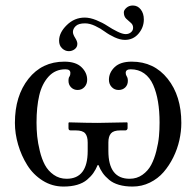

<svg xmlns="http://www.w3.org/2000/svg" viewBox="-20 -666 713 698"><path d="M298.8 -147.9Q298.8 -170.4 289.6 -181.2Q280.3 -191.9 255.9 -191.9H236.8Q229 -191.9 229 -200.2V-219.2L231 -221.2Q298.8 -219.2 335 -219.2L441.9 -221.2L443.8 -219.2V-200.2Q443.8 -196.8 441.4 -194.3Q439 -191.9 436 -191.9H417Q393.1 -191.9 383.5 -181.2Q374 -170.4 374 -147.9V-117.2Q374 -16.1 451.2 -16.1Q477.5 -16.1 497.8 -30.5Q518.1 -44.9 529.5 -66.4Q541 -87.9 548.3 -116.9Q555.7 -146 557.9 -170.4Q560.1 -194.8 560.1 -220.2Q560.1 -262.2 554.4 -296.1Q548.8 -330.1 536.9 -357.2Q524.9 -384.3 504.2 -399.2Q483.4 -414.1 455.1 -414.1Q437 -414.1 437 -400.9Q437 -394 440.9 -388.2Q444.8 -382.3 444.8 -372.1Q444.8 -357.4 435.3 -348.1Q425.8 -338.9 411.1 -338.9Q396 -338.9 386 -349.6Q376 -360.4 376 -376Q376 -401.9 396.7 -421.9Q417.5 -441.9 459 -441.9Q540 -441.9 589.6 -379.6Q639.2 -317.4 639.2 -219.2Q639.2 -188.5 632.1 -156.5Q625 -124.5 610.1 -94.2Q595.2 -64 574.7 -40.3Q554.2 -16.6 524.9 -2.2Q495.6 12.2 461.9 12.2Q434.1 12.2 412.4 5.9Q390.6 -0.5 376.5 -12.5Q362.3 -24.4 353.5 -36.9Q344.7 -49.3 337.9 -65.9H335Q328.1 -49.3 319.3 -36.9Q310.5 -24.4 296.4 -12.5Q282.2 -0.5 260.5 5.9Q238.8 12.2 210.9 12.2Q169.4 12.2 135 -9.5Q100.6 -31.2 79.1 -65.7Q57.6 -100.1 45.9 -140.1Q34.2 -180.2 34.2 -219.2Q34.2 -317.4 83.5 -379.6Q132.8 -441.9 213.9 -441.9Q255.4 -441.9 276.1 -421.9Q296.9 -401.9 296.9 -376Q296.9 -360.4 287.1 -349.6Q277.3 -338.9 262.2 -338.9Q248 -338.9 238.5 -348.4Q229 -357.9 229 -372.1Q229 -384.3 232.9 -388.2Q235.8 -392.6 235.8 -400.9Q235.8 -414.1 217.8 -414.1Q180.7 -414.1 156.5 -387.5Q132.3 -360.8 122.6 -318.8Q112.8 -276.9 112.8 -220.2Q112.8 -195.3 115.2 -170.7Q117.7 -146 124.8 -116.9Q131.8 -87.9 143.3 -66.4Q154.8 -44.9 175.3 -30.5Q195.8 -16.1 222.2 -16.1Q298.8 -16.1 298.8 -117.2ZM288.1 -602.1Q307.1 -602.1 330.1 -592.8Q353 -583.5 370.4 -572Q387.7 -560.5 406.5 -551.3Q425.3 -542 437 -542Q448.2 -542 456.1 -548.6Q463.9 -555.2 463.9 -564.9Q463.9 -576.2 455.6 -583Q447.3 -589.8 438.7 -598.1Q430.2 -606.4 430.2 -621.1Q430.2 -629.4 439.7 -637.7Q449.2 -646 462.9 -646Q480.5 -646 491.7 -631.6Q502.9 -617.2 502.9 -595.2Q502.9 -566.4 483.6 -543.7Q464.4 -521 434.1 -521Q417 -521 396.7 -530.3Q376.5 -539.6 361.1 -551Q345.7 -562.5 325.9 -571.8Q306.2 -581.1 289.1 -581.1Q265.6 -581.1 255.4 -571.3Q245.1 -561.5 245.1 -549.8Q245.1 -541 253.2 -528.3Q261.2 -515.6 261.2 -506.8Q261.2 -494.6 251.7 -487.3Q242.2 -480 230 -480Q216.8 -480 205.8 -490.2Q194.8 -500.5 194.8 -518.1Q194.8 -547.4 222.7 -574.7Q250.5 -602.1 288.1 -602.1Z"/></svg>

Font: Linux Biolinum
Style: Regular
Weight: 400
Designer: Philipp H. Poll
Foundry: Philipp H. Poll
Version: Version 0.6.4